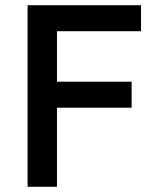

<svg xmlns="http://www.w3.org/2000/svg" viewBox="-20 -718 610 738"><path d="M86 0V-698H522V-598H199V-404H486V-304H199V0Z"/></svg>

Font: IBM Plex Sans Arabic Medium
Style: Regular
Weight: 500
Designer: Mike Abbink, Paul van der Laan, Pieter van Rosmalen, Wael Morcos, Khajak Apelian
Foundry: Bold Monday
Version: Version 1.1